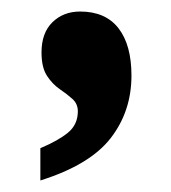

<svg xmlns="http://www.w3.org/2000/svg" viewBox="-20 -667 297 333"><path d="M50 -354V-410Q81 -423 98 -437Q115 -451 115 -474Q115 -487 105.5 -495.5Q96 -504 83.5 -512.5Q71 -521 61.5 -535.5Q52 -550 52 -576Q52 -610 71 -628.5Q90 -647 119 -647Q163 -647 185.5 -618Q208 -589 208 -536Q208 -474 172 -427.5Q136 -381 50 -354Z"/></svg>

Font: Noto Serif Hebrew Condensed Black
Style: Regular
Weight: 900
Width: 3
Designer: Monotype Design Team
Foundry: Monotype Imaging Inc.
Version: Version 2.004; ttfautohint (v1.8.4.7-5d5b)